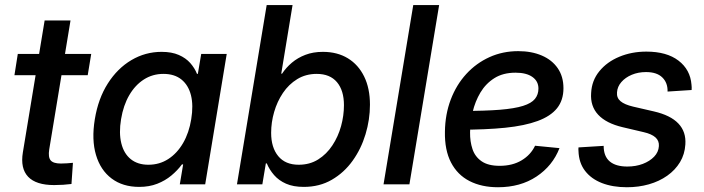

<svg xmlns="http://www.w3.org/2000/svg" viewBox="-20 -748 2857 779"><path d="M350.1 -529.3 335.9 -442.9H38.6L52.2 -529.3ZM161.1 -665H266.1L179.7 -141.6Q174.8 -110.4 185.5 -97.4Q196.3 -84.5 227.1 -84.5Q237.3 -84.5 251.5 -85.4Q265.6 -86.4 275.9 -87.4L270 -1.5Q254.9 0.5 236.3 1.7Q217.8 2.9 199.7 2.9Q126 2.9 94 -31Q62 -64.9 72.8 -129.9Z M544.9 10.3Q478 10.3 432.9 -23.7Q387.7 -57.6 369.4 -119.4Q351.1 -181.2 364.7 -264.2Q378.4 -348.1 417.5 -409.4Q456.5 -470.7 513.2 -504.2Q569.8 -537.6 635.7 -537.6Q676.8 -537.6 705.3 -525.1Q733.9 -512.7 752 -492.2Q770 -471.7 779.3 -448.2H782.7L796.4 -529.3H899.9L812.5 0H709.5L723.1 -81.1H718.3Q700.2 -56.6 675.3 -35.9Q650.4 -15.1 617.9 -2.4Q585.4 10.3 544.9 10.3ZM582 -79.6Q627 -79.6 662.8 -102.8Q698.7 -126 722.9 -167.7Q747.1 -209.5 755.9 -264.6Q765.1 -320.3 754.9 -361.3Q744.6 -402.3 716.3 -425.3Q688 -448.2 643.1 -448.2Q599.1 -448.2 563.7 -425.5Q528.3 -402.8 504.4 -361.8Q480.5 -320.8 471.2 -264.6Q461.9 -208.5 472.2 -166.7Q482.4 -125 510.5 -102.3Q538.6 -79.6 582 -79.6Z M1212.4 10.3Q1169.9 10.3 1140.6 -2.7Q1111.3 -15.6 1092.3 -37.4Q1073.2 -59.1 1062.5 -85H1058.6L1044.4 0H941.4L1062 -727.5H1167L1121.1 -449.2H1124.5Q1140.6 -473.6 1164.3 -493.7Q1188 -513.7 1219.2 -525.6Q1250.5 -537.6 1290 -537.6Q1348.6 -537.6 1391.4 -511.5Q1434.1 -485.4 1457.5 -437.5Q1481 -389.6 1481 -323.2Q1481 -262.7 1463.1 -203.4Q1445.3 -144 1410.6 -95.7Q1376 -47.4 1326.2 -18.6Q1276.4 10.3 1212.4 10.3ZM1191.9 -79.6Q1236.8 -79.6 1271 -101.1Q1305.2 -122.6 1328.6 -158.2Q1352.1 -193.8 1363.8 -236.3Q1375.5 -278.8 1375.5 -321.3Q1375.5 -380.9 1347.2 -414.6Q1318.8 -448.2 1265.1 -448.2Q1220.7 -448.2 1186 -427Q1151.4 -405.8 1127.9 -370.8Q1104.5 -335.9 1092.3 -293.7Q1080.1 -251.5 1080.1 -209Q1080.1 -149.4 1108.9 -114.5Q1137.7 -79.6 1191.9 -79.6Z M1761.7 -727.5 1641.1 0H1536.1L1656.7 -727.5Z M2000.5 11.7Q1934.1 11.7 1885 -13.4Q1835.9 -38.6 1809.8 -88.9Q1783.7 -139.2 1785.2 -213.9Q1786.1 -284.2 1808.8 -344Q1831.5 -403.8 1871.8 -447.8Q1912.1 -491.7 1965.8 -516.1Q2019.5 -540.5 2082.5 -540.5Q2136.7 -540.5 2178.2 -522.7Q2219.7 -504.9 2242.9 -471.2Q2266.1 -437.5 2266.1 -390.1Q2266.1 -341.3 2240 -308.8Q2213.9 -276.4 2161.4 -257.1Q2108.9 -237.8 2030 -229.7Q1951.2 -221.7 1845.2 -221.7L1857.9 -297.9Q1948.7 -297.9 2008.3 -302.7Q2067.9 -307.6 2102.1 -318.4Q2136.2 -329.1 2150.4 -346.7Q2164.6 -364.3 2164.6 -388.7Q2164.6 -418.5 2140.1 -435.8Q2115.7 -453.1 2071.8 -453.1Q2021 -453.1 1985.8 -430.9Q1950.7 -408.7 1929.2 -372.6Q1907.7 -336.4 1897.7 -293.9Q1887.7 -251.5 1887.2 -210.9Q1886.7 -173.8 1897 -143.1Q1907.2 -112.3 1933.8 -93.8Q1960.4 -75.2 2007.3 -75.2Q2059.1 -75.2 2096.2 -97.4Q2133.3 -119.6 2150.9 -156.7L2250 -147Q2222.2 -75.2 2156.7 -31.7Q2091.3 11.7 2000.5 11.7Z M2523.4 11.7Q2466.3 11.7 2422.6 -5.1Q2378.9 -22 2353.8 -54.7Q2328.6 -87.4 2327.1 -135.3Q2326.7 -138.7 2326.7 -142.3Q2326.7 -146 2327.1 -149.9L2429.2 -156.2Q2429.2 -113.8 2453.9 -93Q2478.5 -72.3 2525.4 -72.3Q2559.6 -72.3 2587.9 -83Q2616.2 -93.8 2634 -112.3Q2651.9 -130.9 2653.3 -155.3Q2654.8 -176.8 2639.2 -190.7Q2623.5 -204.6 2591.3 -211.9L2506.3 -231.9Q2439.5 -247.6 2407 -282.5Q2374.5 -317.4 2378.4 -370.6Q2380.9 -421.4 2411.9 -459.2Q2442.9 -497.1 2492.9 -517.8Q2543 -538.6 2602.5 -538.6Q2685.1 -538.6 2732.9 -502Q2780.8 -465.3 2785.6 -404.3Q2786.1 -398.9 2786.4 -393.6Q2786.6 -388.2 2786.1 -382.8L2688.5 -376.5Q2689.5 -412.1 2667.2 -433.8Q2645 -455.6 2601.1 -455.6Q2569.3 -455.6 2543.2 -444.6Q2517.1 -433.6 2501 -415Q2484.9 -396.5 2483.4 -373.5Q2481.4 -351.1 2497.6 -337.4Q2513.7 -323.7 2548.8 -315.4L2633.3 -295.9Q2700.7 -280.3 2732.4 -246.8Q2764.2 -213.4 2760.7 -162.1Q2758.3 -122.1 2739 -90.1Q2719.7 -58.1 2687.3 -35.2Q2654.8 -12.2 2612.8 -0.2Q2570.8 11.7 2523.4 11.7Z"/></svg>

Font: Inter 24pt Medium
Style: Italic
Weight: 500
Italic angle: -9.3988°
Designer: Rasmus Andersson
Foundry: rsms
Version: Version 4.001;git-66647c0bb